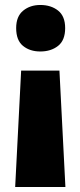

<svg xmlns="http://www.w3.org/2000/svg" viewBox="-20 -649 323 772"><path d="M242 -536Q242 -487 213.5 -464.5Q185 -442 142 -442Q100 -442 72.5 -464.5Q45 -487 45 -536Q45 -583 73 -606Q101 -629 142 -629Q185 -629 213.5 -606.5Q242 -584 242 -536ZM65 -365H219L243 103H41Z"/></svg>

Font: Noto Sans Malayalam UI SemiCondensed Black
Style: Regular
Weight: 900
Width: 4
Designer: Jelle Bosma - Monotype Design Team
Foundry: Monotype Imaging Inc.
Version: Version 2.104; ttfautohint (v1.8.4.7-5d5b)